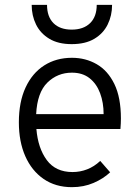

<svg xmlns="http://www.w3.org/2000/svg" viewBox="-20 -762 572 794"><path d="M277.5 12Q209.5 12 160.2 -22Q111 -56 84.5 -116.2Q58 -176.5 58 -256Q58 -340.5 85.8 -400.2Q113.5 -460 163 -491.5Q212.5 -523 277.5 -523Q334 -523 380 -496.5Q426 -470 453 -414.5Q480 -359 480 -272Q480 -252.5 478 -228.5H130.5Q137 -149.5 173.5 -100Q210 -50.5 280 -50.5Q311.5 -50.5 340.5 -61.8Q369.5 -73 394.5 -96.5L435.5 -49.5Q407.5 -23 366.8 -5.5Q326 12 277.5 12ZM129.5 -290H408.5Q408.5 -337.5 394 -376.5Q379.5 -415.5 350.5 -438.5Q321.5 -461.5 277.5 -461.5Q218 -461.5 176 -420.5Q134 -379.5 129.5 -290ZM276.5 -579.5Q220.5 -579.5 183.8 -601.8Q147 -624 129 -660.8Q111 -697.5 111 -742H174.5Q174.5 -693 201.2 -666.2Q228 -639.5 276.5 -639.5Q325 -639.5 352.5 -666.2Q380 -693 380 -742H443.5Q443.5 -697.5 425.2 -660.5Q407 -623.5 370 -601.5Q333 -579.5 276.5 -579.5Z"/></svg>

Font: Overpass Light
Style: Regular
Weight: 300
Designer: Delve Withrington, Dave Bailey, Thomas Jockin
Foundry: Delve Fonts LLC
Version: Version 4.000; ttfautohint (v1.8.3)